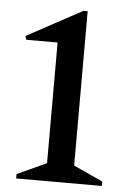

<svg xmlns="http://www.w3.org/2000/svg" viewBox="-52 -744 533 783"><g transform="rotate(5 215.0 -352.5)"><path d="M44 0V-18L164 -73V-567H36L31 -582L258 -705H275V-73L395 -18V0Z"/></g></svg>

Font: Platypi
Style: Regular
Weight: 400
Designer: David Sargent
Foundry: Bolt Cutter Type
Version: Version 1.200; ttfautohint (v1.8.4.7-5d5b)